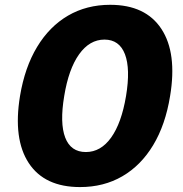

<svg xmlns="http://www.w3.org/2000/svg" viewBox="-20 -757 749 787"><path d="M308.1 9.8Q162.6 9.8 97.9 -88.6Q33.2 -187 62 -363.3Q81.5 -481 132.1 -564.7Q182.6 -648.4 258.8 -692.9Q335 -737.3 431.6 -737.3Q576.7 -737.3 641.6 -638.4Q706.5 -539.6 677.2 -363.3Q658.2 -245.6 607.9 -162.1Q557.6 -78.6 481.4 -34.4Q405.3 9.8 308.1 9.8ZM332 -133.8Q393.1 -133.8 435.5 -193.1Q478 -252.4 496.6 -363.3Q515.1 -474.6 492.2 -534.7Q469.2 -594.7 408.2 -594.7Q347.2 -594.7 304.2 -534.4Q261.2 -474.1 243.2 -363.3Q224.6 -252.4 247.3 -193.1Q270 -133.8 332 -133.8Z"/></svg>

Font: Inter Extra Bold
Style: Italic
Weight: 800
Italic angle: -9.39999°
Designer: Rasmus Andersson
Foundry: rsms
Version: Version 4.000;git-3c8e0fc